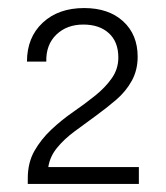

<svg xmlns="http://www.w3.org/2000/svg" viewBox="-20 -793 413 477"><path d="M49 -336V-350Q49 -389 65.5 -418Q82 -447 107.5 -471Q133 -495 162 -515Q191 -535 216.5 -555.5Q242 -576 258 -599Q274 -622 274 -650Q274 -689 250.5 -710.5Q227 -732 187 -732Q146 -732 120 -707Q94 -682 95 -640H47Q47 -700 86 -736.5Q125 -773 189 -773Q250 -773 286 -740Q322 -707 322 -652Q322 -619 307.5 -592.5Q293 -566 268.5 -545Q244 -524 217 -504.5Q190 -485 164.5 -466Q139 -447 121.5 -425.5Q104 -404 100 -378H325V-336Z"/></svg>

Font: Mona Sans ExtraLight Light
Style: Regular
Weight: 300
Version: Version 2.000